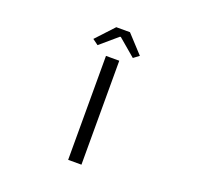

<svg xmlns="http://www.w3.org/2000/svg" viewBox="-156 -1104 1311 1273"><g transform="rotate(20 500.0 -468.0)"><path d="M453.1 0V-733.4H546.9V0ZM335.9 -810.5 452.1 -935.5H548.8L664.1 -810.5L625 -781.2L502.9 -884.8H497.1L376 -781.2Z"/></g></svg>

Font: GenEi Gothic M Regular
Style: Regular
Weight: 400
Designer: o_tamon (Modified); [Source Han Sans]
Ryoko NISHIZUKA  (kana & ideographs); Paul D. Hunt (Latin, Greek & Cyrillic); Wenl
Version: Version 1.1a;Original Version 1.004